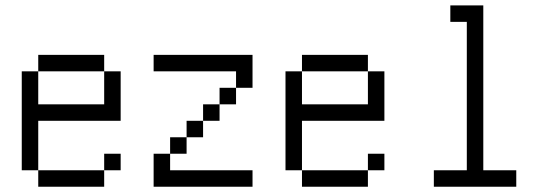

<svg xmlns="http://www.w3.org/2000/svg" viewBox="-20 -708 2040 728"><path d="M437.5 -62.5V-125H375V-62.5H125V0H375V-62.5ZM125 -62.5V-250H437.5V-437.5H375Q375 -437.5 375 -312.5H125Q125 -312.5 125 -437.5H62.5Q62.5 -437.5 62.5 -62.5ZM125 -437.5H375V-500H125Z M937.5 0V-62.5H625V-125H562.5Q562.5 -125 562.5 0ZM625 -125H687.5V-187.5H625ZM687.5 -187.5H750V-250H687.5ZM750 -250H812.5V-312.5H750ZM812.5 -312.5H875V-375H812.5ZM875 -375H937.5Q937.5 -375 937.5 -500H562.5V-437.5H875Z M1437.5 -62.5V-125H1375V-62.5H1125V0H1375V-62.5ZM1125 -62.5V-250H1437.5V-437.5H1375Q1375 -437.5 1375 -312.5H1125Q1125 -312.5 1125 -437.5H1062.5Q1062.5 -437.5 1062.5 -62.5ZM1125 -437.5H1375V-500H1125Z M1937.5 0V-62.5H1812.5Q1812.5 -62.5 1812.5 -687.5H1687.5V-625H1750V-62.5H1625V0Z"/></svg>

Font: Unifont
Style: Regular
Weight: 500
Version: Version 13.0.05